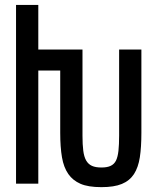

<svg xmlns="http://www.w3.org/2000/svg" viewBox="-20 -749 642 783"><path d="M393.6 14.2Q339.4 14.2 308.1 0.5Q276.9 -13.2 258.8 -39.1Q239.7 -66.4 232.7 -107.7Q225.6 -148.9 225.6 -207.5V-461.4H136.2V0H45.4V-729H136.2V-546.9H316.4V-195.8Q316.4 -159.2 319.6 -134.3Q322.8 -109.4 331.5 -94.2Q340.3 -79.1 355.2 -72.5Q370.1 -65.9 393.6 -65.9Q417.5 -65.9 431.6 -72.8Q445.8 -79.6 453.1 -94.2Q460.4 -109.4 463.1 -134.3Q465.8 -159.2 465.8 -195.8V-546.9H556.6V-207.5Q556.6 -148.9 550.3 -107.7Q543.9 -66.4 526.4 -39.1Q508.3 -11.7 476.8 1.2Q445.3 14.2 393.6 14.2Z"/></svg>

Font: Hack
Style: Regular
Weight: 400
Monospace: yes
Designer: Christopher Simpkins
Foundry: Christopher Simpkins
Version: Version 2.019; ttfautohint (v1.4.1) -l 4 -r 80 -G 350 -x 0 -